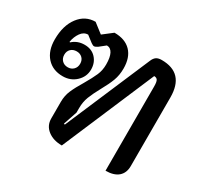

<svg xmlns="http://www.w3.org/2000/svg" viewBox="-130 -758 972 932"><g transform="rotate(30 356.0 -292.0)"><path d="M205 -79V-172Q205 -207 218 -237Q231 -267 256 -308Q281 -351 293 -378.5Q305 -406 305 -439Q305 -479 294 -500Q283 -521 262 -521L228 -494Q215 -486 210 -486Q203 -486 192 -494L157 -521Q133 -521 117 -498.5Q101 -476 96 -446L99 -444Q127 -470 167 -470Q207 -470 230.5 -444.5Q254 -419 254 -381Q254 -341 224 -312.5Q194 -284 150 -284Q94 -284 61 -320.5Q28 -357 28 -420Q28 -498 64 -545.5Q100 -593 157 -593L210 -552L263 -593Q323 -593 355.5 -559.5Q388 -526 388 -464Q388 -427 376.5 -396Q365 -365 342 -324Q320 -284 308.5 -254.5Q297 -225 297 -190V-165L271 -88L277 -86L480 -561Q487 -578 498 -585.5Q509 -593 528 -593Q655 -593 655 -456V-72Q655 -33 630.5 -12Q606 9 560 9V-463Q560 -488 554.5 -497.5Q549 -507 535 -507L315 9Q267 9 236 -15Q205 -39 205 -79ZM194 -379Q194 -399 181.5 -411Q169 -423 150 -423Q130 -423 117.5 -411Q105 -399 105 -379Q105 -359 117.5 -346.5Q130 -334 150 -334Q169 -334 181.5 -346.5Q194 -359 194 -379Z"/></g></svg>

Font: K2D Medium
Style: Regular
Weight: 500
Designer: Katatrad Aksorn Co.,Ltd.
Foundry: Cadson Demak Co.,Ltd.
Version: Version 1.000; ttfautohint (v1.6)